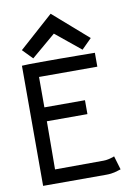

<svg xmlns="http://www.w3.org/2000/svg" viewBox="-95 -933 708 996"><g transform="rotate(-10 259.0 -434.5)"><path d="M243.2 -871.1 426.3 -710.9 374 -658.7 241.7 -766.6 114.3 -658.7 63.5 -710.9ZM49.8 -631.3Q77.1 -633.3 149.4 -633.3Q149.4 -633.3 197.3 -633.3H251Q292 -633.3 352.3 -632.6Q412.6 -631.8 426.3 -631.8H434.1V-558.6H127V-398.4H340.8V-325.2H127V-310.5Q127 -253.4 126.2 -168.2Q125.5 -83 125.5 -71.8L381.8 -72.8Q394 -72.8 408.2 -75.9Q422.4 -79.1 430.7 -82L439 -85.4L460.4 -13.2Q456.1 -11.7 444.3 -8.3Q432.6 -4.9 426.3 -3.2Q419.9 -1.5 408 0Q396 1.5 382.8 1.5H49.8Z"/></g></svg>

Font: Fantasque Sans Mono
Style: Regular
Weight: 400
Monospace: yes
Designer: Jany Belluz
Version: Version 1.8.0 ; ttfautohint (v1.8.2)